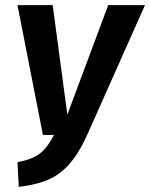

<svg xmlns="http://www.w3.org/2000/svg" viewBox="-20 -712 584 747"><path d="M325 -200Q291 -122 253.5 -78Q216 -34 169 -13.5Q122 7 53 15L48 -81Q103 -91 133.5 -113.5Q164 -136 190 -187H147L48 -692H185L242 -266L401 -692H544Z"/></svg>

Font: Fira Sans Extra Condensed SemiBold
Style: Italic
Weight: 600
Width: 3
Italic angle: -8°
Designer: Carrois Corporate & Edenspiekermann AG
Foundry: Carrois Corporate GbR & Edenspiekermann AG
Version: Version 4.203